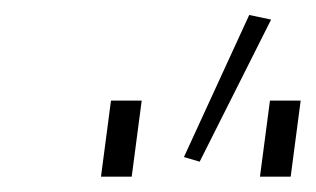

<svg xmlns="http://www.w3.org/2000/svg" viewBox="-20 -828 412 250"><path d="M111.5 -598H151.5L164.5 -697H124.5ZM219.5 -623.5 240 -617.5 333 -802.5 304.5 -808.5ZM318.5 -598H358.5L371.5 -697H331.5Z"/></svg>

Font: HK Grotesk ExtraLight
Style: Italic
Weight: 200
Italic angle: -16°
Designer: Alfredo Marco Pradil
Foundry: Hanken Design Co.
Version: Version 3.001;FEAKit 1.0